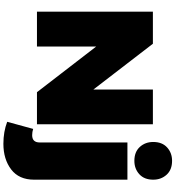

<svg xmlns="http://www.w3.org/2000/svg" viewBox="30 -888 1060 1161"><g transform="rotate(90 560.5 -307.0)"><path d="M731 0H537L261 -358V0H50V-701H244L521 -341V-701H731ZM849 203Q776 203 716 180L759 23Q778 29 797 29Q841 29 841 -17V-547H1066V17Q1066 109 1004 156Q942 203 849 203ZM952 -589Q898 -589 868 -622Q838 -655 838 -703Q838 -757 871 -787Q904 -817 952 -817Q1006 -817 1036 -784Q1066 -751 1066 -703Q1066 -649 1033 -619Q1000 -589 952 -589Z"/></g></svg>

Font: Argentum Novus Black
Style: Regular
Weight: 900
Designer: Julieta Ulanovsky (font) & Cristiano Sobral (main changes)
Foundry: Julieta Ulanovsky (font) & Cristiano Sobral (main changes)
Version: Version 3.00;November 27, 2020;FontCreator 13.0.0.2655 64-bi